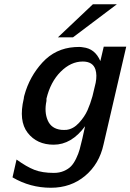

<svg xmlns="http://www.w3.org/2000/svg" viewBox="-20 -701 615 905"><path d="M253 -525 418 -681H531L324 -525ZM92 -236Q92 -238 93 -244Q94 -250 95 -252Q119 -340 180 -406.5Q241 -473 332 -479Q356 -481 371 -478Q428 -472 453 -413L469 -481H575L468 -20Q448 72 381 128Q314 184 220 184Q122 184 39 135L58 51Q105 85 142 99.5Q179 114 234 114Q260 114 281 105Q302 96 315 82.5Q328 69 339 46Q350 23 355.5 3Q361 -17 368 -47L381 -106Q317 -19 233 -19Q154 -19 110.5 -75Q67 -131 92 -236ZM199 -236V-225Q188 -173 205 -133.5Q222 -94 269 -89Q281 -88 294 -89Q326 -93 352.5 -122Q379 -151 392.5 -181.5Q406 -212 416 -248L431 -311Q438 -347 430 -373Q418 -411 370 -411Q314 -411 266 -363Q218 -315 199 -236Z"/></svg>

Font: Coval
Style: Medium Italic
Weight: 500
Foundry: Context Ltd
Version: Version 001.000